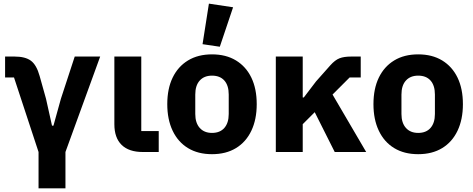

<svg xmlns="http://www.w3.org/2000/svg" viewBox="-20 -836 2602 1056"><path d="M192 200V0L57 -410H8V-525H60Q119 -525 150 -502Q181 -479 198 -418L233 -293L266 -145H274L315 -293L391 -525H531L340 0V200Z M853 -115V0H765Q689 0 649 -39Q609 -78 609 -153V-525H757V-115Z M1146 12Q1069 12 1014 -21.5Q959 -55 929.5 -117Q900 -179 900 -263Q900 -348 929.5 -409Q959 -470 1014 -503.5Q1069 -537 1146 -537Q1223 -537 1278 -503.5Q1333 -470 1362.5 -409Q1392 -348 1392 -263Q1392 -179 1362.5 -117Q1333 -55 1278 -21.5Q1223 12 1146 12ZM1146 -105Q1190 -105 1214 -132.5Q1238 -160 1238 -209V-316Q1238 -366 1214 -393Q1190 -420 1146 -420Q1103 -420 1078.5 -393Q1054 -366 1054 -316V-209Q1054 -160 1078.5 -132.5Q1103 -105 1146 -105ZM1262 -796 1189 -579 1094 -593 1129 -816Z M1821 0 1711 -219 1645 -153V0H1497V-525H1645V-300H1651L1718 -388L1797 -477Q1823 -506 1847.5 -515.5Q1872 -525 1912 -525H1964V-410H1903L1809 -316L1994 0Z M2280 12Q2203 12 2148 -21.5Q2093 -55 2063.5 -117Q2034 -179 2034 -263Q2034 -348 2063.5 -409Q2093 -470 2148 -503.5Q2203 -537 2280 -537Q2357 -537 2412 -503.5Q2467 -470 2496.5 -409Q2526 -348 2526 -263Q2526 -179 2496.5 -117Q2467 -55 2412 -21.5Q2357 12 2280 12ZM2280 -105Q2324 -105 2348 -132.5Q2372 -160 2372 -209V-316Q2372 -366 2348 -393Q2324 -420 2280 -420Q2237 -420 2212.5 -393Q2188 -366 2188 -316V-209Q2188 -160 2212.5 -132.5Q2237 -105 2280 -105Z"/></svg>

Font: IBM Plex Sans
Style: Bold
Weight: 700
Designer: Mike Abbink, Paul van der Laan, Pieter van Rosmalen
Foundry: Bold Monday
Version: Version 3.201